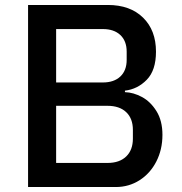

<svg xmlns="http://www.w3.org/2000/svg" viewBox="-20 -753 732 773"><path d="M93 0V-733H414Q504 -733 556 -682Q608 -631 608 -545Q608 -470 571 -432Q534 -394 483 -388V-382Q517 -381 551.5 -362.5Q586 -344 610 -305.5Q634 -267 634 -210Q634 -151 609.5 -103Q585 -55 542 -27.5Q499 0 446 0ZM394 -421Q439 -421 464.5 -445Q490 -469 490 -512V-545Q490 -588 464.5 -612Q439 -636 394 -636H206V-421ZM413 -97Q461 -97 488 -123Q515 -149 515 -195V-230Q515 -276 488 -301.5Q461 -327 413 -327H206V-97Z"/></svg>

Font: IBM Plex Sans JP Medm
Style: Regular
Weight: 500
Designer: Mike Abbink; Paul van der Laan; Pieter van Rosmalen; Wujin Sim; Yejin Wi; Jinhee Kim; Boomi Park; Yona Kim; Kichan Ma
Foundry: Sandoll Inc.
Version: Version 1.002